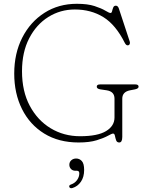

<svg xmlns="http://www.w3.org/2000/svg" viewBox="-20 -734 781 1012"><path d="M624.5 -12.5Q624.5 17 608.5 17Q596 17 592 5.2Q588 -6.5 585.8 -18.2Q583.5 -30 576 -30Q569.5 -30 548.5 -18.2Q527.5 -6.5 489.8 5.2Q452 17 394.5 17Q289.5 17 213.2 -30Q137 -77 96 -159.2Q55 -241.5 55 -346Q55 -453 97.5 -536Q140 -619 214.5 -666.5Q289 -714 385 -714Q442 -714 478.5 -702Q515 -690 535.2 -677.8Q555.5 -665.5 562.5 -665.5Q568.5 -665.5 570.8 -675.2Q573 -685 576.8 -694.5Q580.5 -704 590.5 -704Q601.5 -704 606.5 -689L664 -514.5Q666.5 -507 663.2 -501Q660 -495 653 -495Q644.5 -495 638 -507.5Q590 -603.5 524.8 -643.8Q459.5 -684 374.5 -684Q298 -684 234.8 -644.5Q171.5 -605 133.8 -532Q96 -459 96 -358.5Q96 -253 137 -176.2Q178 -99.5 247.2 -57.8Q316.5 -16 402 -16Q494.5 -16 539 -43Q583.5 -70 583.5 -114.5V-214Q583.5 -251.5 542.5 -258L509 -263Q490 -266 490 -277Q490 -289 507 -289H693.5Q710.5 -289 710.5 -277Q710.5 -267 691.5 -263L665.5 -258Q624.5 -250 624.5 -214ZM377.5 166Q363 166 354.2 156.8Q345.5 147.5 345.5 134.5Q345.5 120 355.8 110.8Q366 101.5 381.5 101.5Q399 101.5 411.2 114.8Q423.5 128 423.5 162Q423.5 199 406.5 223.8Q389.5 248.5 362 257Q349.5 260.5 345.5 252Q342 242.5 354 238.5Q374.5 231.5 386.2 215Q398 198.5 398 180Q398 166 385.5 166Z"/></svg>

Font: Fraunces 9pt SuperSoft Thin
Style: Regular
Weight: 100
Version: Version 1.000;[b76b70a41]